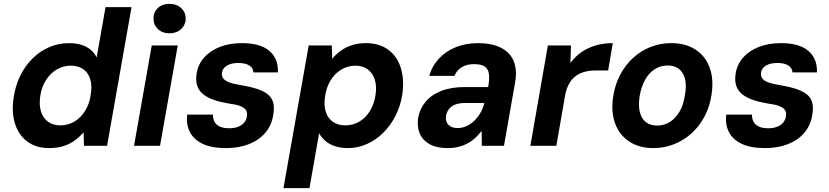

<svg xmlns="http://www.w3.org/2000/svg" viewBox="-20 -757 4307 997"><path d="M234 12Q168 12 122.5 -21.5Q77 -55 58 -114.5Q39 -174 51 -251Q60 -313 85.5 -364.5Q111 -416 149.5 -454Q188 -492 236.5 -512.5Q285 -533 339 -533Q392 -533 428 -514Q464 -495 482 -459L528 -720H663L536 0H416L414 -70Q395 -48 370 -29Q345 -10 311.5 1Q278 12 234 12ZM293 -106Q333 -106 366 -125.5Q399 -145 422 -181.5Q445 -218 451 -265Q459 -312 448.5 -346Q438 -380 412 -398Q386 -416 347 -416Q308 -416 275 -396.5Q242 -377 219 -341.5Q196 -306 189 -258Q182 -212 193 -177.5Q204 -143 230 -124.5Q256 -106 293 -106Z M676 0 768 -521H903L811 0ZM860 -584Q823 -584 800 -606Q777 -628 777 -661Q777 -694 800 -715.5Q823 -737 860 -737Q897 -737 920.5 -715.5Q944 -694 944 -661Q944 -628 920.5 -606Q897 -584 860 -584Z M1154 12Q1077 12 1030.5 -11Q984 -34 965 -73.5Q946 -113 952 -162H1086Q1085 -143 1093 -126.5Q1101 -110 1120 -100.5Q1139 -91 1170 -91Q1196 -91 1216 -98.5Q1236 -106 1247.5 -120Q1259 -134 1262 -152Q1266 -174 1256 -187Q1246 -200 1224.5 -207.5Q1203 -215 1170 -219Q1127 -226 1093 -237.5Q1059 -249 1036.5 -266.5Q1014 -284 1004.5 -310.5Q995 -337 1001 -375Q1008 -421 1039 -457Q1070 -493 1120.5 -513Q1171 -533 1237 -533Q1332 -533 1379 -492.5Q1426 -452 1423 -381H1296Q1295 -404 1274.5 -417Q1254 -430 1218 -430Q1181 -430 1158.5 -416.5Q1136 -403 1133 -380Q1130 -365 1137.5 -352.5Q1145 -340 1166 -331Q1187 -322 1225 -316Q1274 -308 1309.5 -297Q1345 -286 1367.5 -269.5Q1390 -253 1398 -226.5Q1406 -200 1399 -161Q1391 -107 1358 -68Q1325 -29 1272.5 -8.5Q1220 12 1154 12Z M1452 220 1583 -521H1703L1705 -452Q1724 -475 1749.5 -493.5Q1775 -512 1807.5 -522.5Q1840 -533 1879 -533Q1950 -533 1996.5 -498.5Q2043 -464 2061.5 -403.5Q2080 -343 2069 -267Q2060 -207 2034 -156Q2008 -105 1970 -67.5Q1932 -30 1885 -9Q1838 12 1787 12Q1750 12 1720.5 2.5Q1691 -7 1670.5 -24.5Q1650 -42 1637 -65L1587 220ZM1773 -106Q1812 -106 1845 -125Q1878 -144 1900.5 -180Q1923 -216 1930 -264Q1937 -310 1926 -344Q1915 -378 1889.5 -397Q1864 -416 1826 -416Q1787 -416 1753.5 -396.5Q1720 -377 1697.5 -341Q1675 -305 1668 -257Q1661 -211 1671.5 -177Q1682 -143 1708.5 -124.5Q1735 -106 1773 -106Z M2306 12Q2246 12 2209.5 -9Q2173 -30 2159 -65.5Q2145 -101 2151 -143Q2159 -191 2189 -227.5Q2219 -264 2270.5 -284.5Q2322 -305 2393 -305H2515Q2522 -346 2519 -372Q2516 -398 2497.5 -411Q2479 -424 2441 -424Q2405 -424 2378.5 -408.5Q2352 -393 2340 -363H2209Q2224 -415 2259.5 -453Q2295 -491 2347 -512Q2399 -533 2461 -533Q2533 -533 2580.5 -509.5Q2628 -486 2647 -440.5Q2666 -395 2655 -330L2597 0H2482L2481 -77Q2466 -58 2448.5 -41.5Q2431 -25 2409 -13Q2387 -1 2361 5.5Q2335 12 2306 12ZM2356 -92Q2380 -92 2402 -102Q2424 -112 2442 -129Q2460 -146 2473.5 -169Q2487 -192 2494 -218L2495 -222H2394Q2364 -222 2343.5 -214Q2323 -206 2311.5 -191Q2300 -176 2296 -156Q2292 -126 2308.5 -109Q2325 -92 2356 -92Z M2734 0 2825 -521H2945L2942 -430Q2967 -464 3000.5 -487Q3034 -510 3074.5 -521.5Q3115 -533 3162 -533L3138 -391H3070Q3043 -391 3017.5 -384.5Q2992 -378 2971.5 -363.5Q2951 -349 2936 -323.5Q2921 -298 2914 -259L2869 0Z M3372 12Q3299 12 3247.5 -22Q3196 -56 3174 -116.5Q3152 -177 3164 -255Q3173 -316 3199.5 -367Q3226 -418 3266.5 -455.5Q3307 -493 3358 -513Q3409 -533 3466 -533Q3540 -533 3591.5 -499.5Q3643 -466 3665 -406Q3687 -346 3675 -267Q3666 -205 3639.5 -154Q3613 -103 3572.5 -66Q3532 -29 3481 -8.5Q3430 12 3372 12ZM3392 -105Q3428 -105 3458 -123.5Q3488 -142 3509 -178Q3530 -214 3537 -266Q3546 -316 3536.5 -349.5Q3527 -383 3504 -400Q3481 -417 3447 -417Q3411 -417 3381 -398.5Q3351 -380 3330.5 -344Q3310 -308 3301 -256Q3294 -206 3303 -172.5Q3312 -139 3335 -122Q3358 -105 3392 -105Z M3953 12Q3876 12 3829.5 -11Q3783 -34 3764 -73.5Q3745 -113 3751 -162H3885Q3884 -143 3892 -126.5Q3900 -110 3919 -100.5Q3938 -91 3969 -91Q3995 -91 4015 -98.5Q4035 -106 4046.5 -120Q4058 -134 4061 -152Q4065 -174 4055 -187Q4045 -200 4023.5 -207.5Q4002 -215 3969 -219Q3926 -226 3892 -237.5Q3858 -249 3835.5 -266.5Q3813 -284 3803.5 -310.5Q3794 -337 3800 -375Q3807 -421 3838 -457Q3869 -493 3919.5 -513Q3970 -533 4036 -533Q4131 -533 4178 -492.5Q4225 -452 4222 -381H4095Q4094 -404 4073.5 -417Q4053 -430 4017 -430Q3980 -430 3957.5 -416.5Q3935 -403 3932 -380Q3929 -365 3936.5 -352.5Q3944 -340 3965 -331Q3986 -322 4024 -316Q4073 -308 4108.5 -297Q4144 -286 4166.5 -269.5Q4189 -253 4197 -226.5Q4205 -200 4198 -161Q4190 -107 4157 -68Q4124 -29 4071.5 -8.5Q4019 12 3953 12Z"/></svg>

Font: DM Sans 10pt
Style: Bold Italic
Weight: 700
Italic angle: -10°
Version: Version 4.004;gftools[0.9.30]